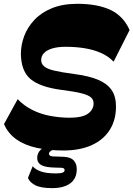

<svg xmlns="http://www.w3.org/2000/svg" viewBox="-20 -764 690 993"><path d="M308.3 14.3Q232 14.3 169.9 0.6Q107.9 -13 64.9 -43.1Q21.9 -73.3 0.7 -122.3L71.4 -251Q105 -216.4 147.1 -195.4Q189.3 -174.3 237.7 -165Q286.1 -155.7 338.4 -155.1Q404.7 -155.1 434.1 -175.5Q463.6 -195.9 464.1 -229Q464.1 -247.1 451.6 -259.3Q439.1 -271.4 403.5 -280.9Q367.9 -290.4 298.1 -299.1Q188.7 -313.4 139.1 -354Q89.6 -394.6 88 -484.7Q88 -531 104.8 -576.5Q121.6 -622 157.1 -660.3Q192.6 -698.6 248.1 -721.4Q303.7 -744.3 380.3 -744.3Q483.6 -744.3 550.6 -713.1Q617.6 -681.9 650.3 -608.7L567.6 -445Q540.3 -473.4 502.4 -490.1Q464.6 -506.9 418.4 -514.4Q372.3 -522 320 -522Q277.4 -522 249.1 -513.1Q220.7 -504.1 206.9 -488.9Q193 -473.6 193 -453.4Q193 -434.3 207.9 -421.1Q222.7 -407.9 259.6 -399Q296.6 -390.1 362.1 -381.4Q438.4 -371.7 486.2 -351.9Q534 -332 556.9 -298.8Q579.9 -265.6 579.9 -213.3Q579.9 -142.3 546.8 -91Q513.7 -39.7 452.9 -12.7Q392.1 14.3 308.3 14.3ZM250 209Q189.8 209 161.1 193.2Q132.5 177.5 124.5 156.2L149 95.8Q164.2 113.5 192.5 123.1Q220.7 132.8 269 132.8Q295.2 132.8 304.7 128.4Q314.2 124 314.2 115.5Q314.2 105.2 298.7 103.7Q286 103.2 271.5 103Q257 102.7 243.5 101.7Q207.3 99 189.8 87.4Q172.3 75.7 172.3 53Q172.3 28.5 189.8 11.1Q207.3 -6.3 243.3 -14.5L308.5 0Q264 5.5 248.6 13.3Q233.2 21 233.2 31Q233.2 36.8 237.6 40.3Q242 43.8 253 45Q266.5 46 282.5 45.9Q298.5 45.8 311 47Q346 49 361.5 66Q377 83 377 110.5Q377 159.5 343.4 184.2Q309.7 209 250 209Z"/></svg>

Font: Savate ExtraLight
Style: Italic
Weight: 200
Italic angle: -11°
Designer: Max Esnée
Foundry: Plomb Type
Version: Version 2.000